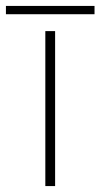

<svg xmlns="http://www.w3.org/2000/svg" viewBox="-60 -628 339 648"><path d="M-40 -580V-608H259V-580ZM93 0V-523H126V0Z"/></svg>

Font: Tomorrow ExtraLight
Style: Regular
Weight: 275
Designer: Tony de Marco, Monica Rizzolli
Foundry: Just in Type
Version: Version 2.002